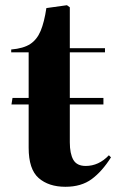

<svg xmlns="http://www.w3.org/2000/svg" viewBox="-20 -703 446 737"><path d="M231 14Q167 14 128.5 -19.5Q90 -53 90 -136V-302H24L28 -327H90V-502H23V-513Q70 -517 96 -534Q122 -551 136 -584.5Q150 -618 158 -672L237 -683L248 -675V-518H383V-502H248V-327H377V-302H248V-157Q248 -113 261.5 -89.5Q275 -66 309 -66Q359 -66 398 -107L406 -99Q372 -45 332 -15.5Q292 14 231 14Z"/></svg>

Font: Literata 72pt
Style: Bold
Weight: 700
Designer: Latin by Veronika Burian and Jose Scaglione. Greek by Irene Vlachou. Cyrillic by Vera Evstafieva.
Foundry: TypeTogether
Version: Version 3.002